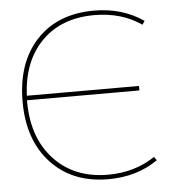

<svg xmlns="http://www.w3.org/2000/svg" viewBox="-53 -790 798 851"><g transform="rotate(-5 346.0 -365.0)"><path d="M605 -71 616 -55Q522 10 396 10Q236 10 141 -92Q46 -194 46 -365Q46 -538 140 -639Q234 -740 396 -740Q522 -740 616 -675L605 -659Q517 -720 396 -720Q249 -720 161.5 -631.5Q74 -543 67 -390H566V-370H66V-365Q66 -203 156 -106.5Q246 -10 396 -10Q515 -10 605 -71Z"/></g></svg>

Font: Mplus 1p Thin
Style: Regular
Weight: 250
Version: Version 1.061